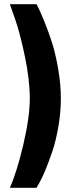

<svg xmlns="http://www.w3.org/2000/svg" viewBox="-20 -770 348 915"><path d="M229 -47Q193 58 166 104L154 125H27Q61 48 91.5 -82.5Q122 -213 122 -301Q122 -389 98.5 -501.5Q75 -614 51 -682L27 -750H154Q168 -725 191 -668.5Q214 -612 229.5 -562Q245 -512 257.5 -440Q270 -368 270 -301Q270 -234 258 -165.5Q246 -97 229 -47Z"/></svg>

Font: Titillium Web
Style: Bold
Weight: 700
Version: Version 1.001;PS 57.000;hotconv 1.0.70;makeotf.lib2.5.55311